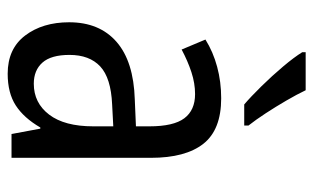

<svg xmlns="http://www.w3.org/2000/svg" viewBox="-178 -628 816 500"><g transform="rotate(90 230.0 -378.0)"><path d="M236 -546Q318 -546 354.5 -499.5Q391 -453 391 -363V0H329L315 -75H312Q287 -32 254.5 -11Q222 10 172 10Q107 10 72.5 -35.5Q38 -81 38 -150Q38 -229 89 -273.5Q140 -318 239 -321L309 -324V-359Q309 -422 288 -450Q267 -478 225 -478Q197 -478 168 -468.5Q139 -459 109 -443L83 -505Q115 -525 154 -535.5Q193 -546 236 -546ZM252 -262Q183 -259 153 -231Q123 -203 123 -151Q123 -103 143 -80.5Q163 -58 198 -58Q248 -58 278.5 -98Q309 -138 309 -213V-265ZM215 -766Q226 -743 242 -715.5Q258 -688 275 -662Q292 -636 307 -617V-606H252Q232 -623 204.5 -651Q177 -679 153 -707.5Q129 -736 116 -757V-766Z"/></g></svg>

Font: Noto Sans Myanmar Condensed
Style: Regular
Weight: 400
Width: 3
Designer: Monotype Design Team
Foundry: Monotype Imaging Inc.
Version: Version 2.107; ttfautohint (v1.8.4.7-5d5b)